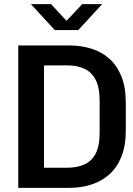

<svg xmlns="http://www.w3.org/2000/svg" viewBox="-20 -905 640 925"><path d="M68 0V-686H314Q371 -686 420.5 -670.5Q470 -655 507 -622Q544 -589 565 -536.5Q586 -484 586 -411V-275Q586 -203 565 -150.5Q544 -98 507 -65Q470 -32 420.5 -16Q371 0 314 0ZM192 -97H305Q350 -97 385 -112Q420 -127 440 -163.5Q460 -200 460 -266V-421Q460 -485 440 -522Q420 -559 385 -574.5Q350 -590 305 -590H192ZM244 -760 129 -885H226L318 -786H283L376 -885H472L357 -760Z"/></svg>

Font: Chivo Mono Medium
Style: Regular
Weight: 500
Monospace: yes
Designer: Hector Gatti
Foundry: Omnibus-Type
Version: Version 1.008